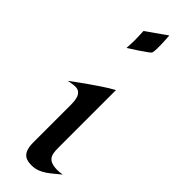

<svg xmlns="http://www.w3.org/2000/svg" viewBox="-283 -835 850 850"><g transform="rotate(45 142.0 -410.0)"><path d="M185 -773C185 -792 182 -829 182 -829L87 -762C87 -762 89 -725 89 -707C89 -690 87 -656 87 -656C87 -656 180 -714 182 -723C186 -737 185 -758 185 -773ZM284 -60C273 -58 263 -57 253 -57C183 -57 186 -96 186 -146V-491C148 -471 112 -444 76 -420C68 -415 6 -369 6 -369C6 -369 34 -375 48 -375C89 -375 91 -331 91 -300V-68C91 7 131 9 159 9C210 9 245 -29 284 -60Z"/></g></svg>

Font: Fondamento
Style: Regular
Weight: 400
Designer: Astigmatic (AOETI)
Foundry: Astigmatic (AOETI)
Version: Version 1.001